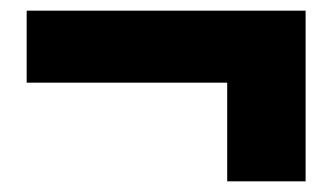

<svg xmlns="http://www.w3.org/2000/svg" viewBox="-20 -390 623 360"><path d="M553 -50H406V-235H30V-370H553Z"/></svg>

Font: TypoPRO Sinkin Sans
Style: 700 Bold
Weight: 700
Designer: Keith Bates
Foundry: K-Type
Version: Sinkin Sans (version 1.0)  by Keith Bates   •   © 2014   www